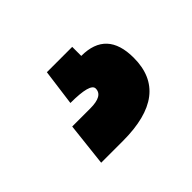

<svg xmlns="http://www.w3.org/2000/svg" viewBox="-62 -87 375 375"><g transform="rotate(-45 125.0 100.0)"><path d="M90 0 80 75Q135 75 135 90Q135 110 100 110H50L40 200H100Q230 200 230 100Q230 25 160 25V0Z"/></g></svg>

Font: Millimetre
Style: Bold
Weight: 800
Designer: Jérémy Landes
Version: Version 1.0